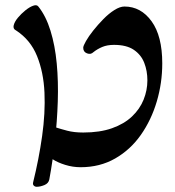

<svg xmlns="http://www.w3.org/2000/svg" viewBox="-20 -629 671 736"><path d="M289 12Q259 12 230 3Q201 -6 182 -18.5Q163 -31 163 -41Q164 -56 166 -73.5Q168 -91 171 -108.5Q174 -126 178 -138Q181 -145 196 -140Q211 -135 237.5 -128Q264 -121 299 -121Q363 -121 409.5 -137.5Q456 -154 486 -182.5Q516 -211 530.5 -247Q545 -283 545 -321Q545 -357 533 -388Q521 -419 493 -438Q465 -457 417 -457Q391 -457 372 -449Q353 -441 338 -429Q328 -419 313.5 -424.5Q299 -430 299 -446Q299 -453 309.5 -471.5Q320 -490 337.5 -512Q355 -534 376 -555.5Q397 -577 418.5 -590.5Q440 -604 457 -604Q520 -604 561 -547.5Q602 -491 602 -386Q602 -311 581 -240Q560 -169 520 -112Q480 -55 421.5 -21.5Q363 12 289 12ZM107 70Q129 -19 141.5 -107.5Q154 -196 150.5 -274Q147 -352 122 -414Q97 -476 42 -512Q29 -518 32.5 -532Q36 -546 48.5 -561Q61 -576 77 -589Q93 -602 107 -607Q121 -612 127 -604Q156 -568 173.5 -511.5Q191 -455 197.5 -385.5Q204 -316 201.5 -240Q199 -164 190.5 -87.5Q182 -11 169 59Q166 74 150 80.5Q134 87 121 87Q114 87 109.5 82.5Q105 78 107 70Z"/></svg>

Font: Noto Rashi Hebrew SemiBold
Style: Regular
Weight: 600
Version: Version 1.006